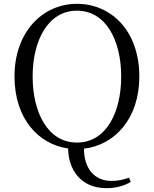

<svg xmlns="http://www.w3.org/2000/svg" viewBox="-20 -765 807 1006"><path d="M383 -18C231 -18 151 -175 151 -364C151 -552 231 -709 383 -709C536 -709 615 -552 615 -364C615 -175 536 -18 383 -18ZM538 221C581 221 628 211 665 188L656 166C625 177 598 183 564 183C476 183 420 119 420 14C581 -5 710 -143 710 -364C710 -605 561 -745 383 -745C206 -745 56 -601 56 -364C56 -144 181 -9 337 13C338 120 400 221 538 221Z"/></svg>

Font: Harano Aji Mincho K1
Style: Regular
Weight: 400
Foundry: Masamichi Hosoda
Version: HaranoAjiMinchoK1-Regular version 20230610;ttx 4.39.4